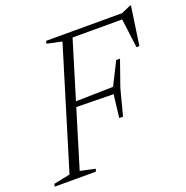

<svg xmlns="http://www.w3.org/2000/svg" viewBox="-150 -811 895 926"><g transform="rotate(-20 297.5 -348.0)"><path d="M482.5 -472.5 435.5 -338.5 400.5 -204.5H381L395 -322L181 -325.5L189.5 -351.5L404.5 -356L463 -472.5ZM591 -497.5 576 -497 556 -655 579.5 -646.5H261L270.5 -675H567.5L614.5 -696H620ZM114.5 -30 191 -13.5 187 0H-25L-21 -13.5L62.5 -30.5L250 -645L173 -661.5L177 -675H311Z"/></g></svg>

Font: Newsreader 24pt Light
Style: Italic
Weight: 300
Italic angle: -17°
Designer: Hugues Gentile
Foundry: Production Type
Version: Version 1.003